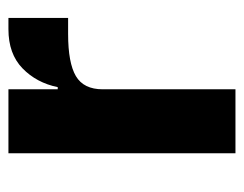

<svg xmlns="http://www.w3.org/2000/svg" viewBox="-80 -484 565 444"><g transform="rotate(-90 202.0 -262.5)"><path d="M217 0H69V-525H217V-411H222Q232 -460 265.5 -492.5Q299 -525 356 -525H382V-387H345Q278 -387 247.5 -369Q217 -351 217 -307Z"/></g></svg>

Font: Aneliza
Style: Bold
Weight: 700
Designer: Mike Abbink, Paul van der Laan, Pieter van Rosmalen
Foundry: Bold Monday
Version: Version 3.0